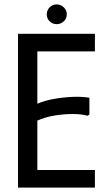

<svg xmlns="http://www.w3.org/2000/svg" viewBox="-20 -854 484 874"><path d="M412 -700V-620H150V-382Q183 -396 224.5 -403.5Q266 -411 309 -413Q352 -415 387 -409V-333L379 -327Q352 -335 311.5 -335Q271 -335 228 -328Q185 -321 150 -305V-80H412V0H62V-700ZM238 -744Q220 -744 206.5 -756.5Q193 -769 193 -789Q193 -808 206.5 -821Q220 -834 238 -834Q256 -834 270 -821Q284 -808 284 -789Q284 -769 270 -756.5Q256 -744 238 -744Z"/></svg>

Font: Phudu
Style: Regular
Weight: 400
Version: Version 1.005;gftools[0.9.23]